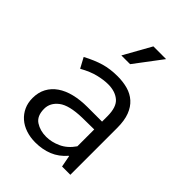

<svg xmlns="http://www.w3.org/2000/svg" viewBox="-206 -784 886 886"><g transform="rotate(45 237.0 -340.5)"><path d="M69 -428Q116 -453 155.5 -464.5Q195 -476 243 -476Q279 -476 309.5 -467.5Q340 -459 362.5 -439Q385 -419 397.5 -386.5Q410 -354 410 -306V0H356L345 -57H343Q313 -22 274.5 -6.5Q236 9 190 9Q157 9 128.5 -0.5Q100 -10 79.5 -28Q59 -46 47.5 -71Q36 -96 36 -127Q36 -164 51 -192Q66 -220 93.5 -239Q121 -258 159.5 -267.5Q198 -277 245 -277H340V-312Q340 -372 312 -395.5Q284 -419 238 -419Q210 -419 174.5 -410.5Q139 -402 96 -378ZM340 -226 262 -225Q179 -223 144 -196Q109 -169 109 -130Q109 -83 138 -64Q167 -45 207 -45Q242 -45 278 -61.5Q314 -78 340 -116ZM244 -556H187L262 -690H345Z"/></g></svg>

Font: Mukta Vaani Light
Style: Regular
Weight: 300
Designer: Noopur Datye, Girish Dalvi, Yashodeep Gholap, Pallavi Karambelkar
Foundry: Ek Type
Version: Version 2.538;PS 1.000;hotconv 16.6.51;makeotf.lib2.5.65220;